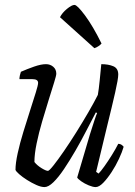

<svg xmlns="http://www.w3.org/2000/svg" viewBox="-20 -761 550 781"><path d="M161 0Q147 0 128 -8.5Q109 -17 90 -29Q71 -41 58 -52.5Q45 -64 43 -70Q43 -97 52 -138Q61 -179 75 -224.5Q89 -270 102.5 -312Q116 -354 125.5 -384.5Q135 -415 135 -424Q135 -439 112 -439H59Q59 -446 61 -455Q63 -464 65 -469Q90 -480 118.5 -490Q147 -500 167 -500Q184 -500 196.5 -489.5Q209 -479 209 -461Q209 -454 200 -425Q191 -396 178 -354.5Q165 -313 151.5 -267Q138 -221 129 -177.5Q120 -134 120 -102Q131 -88 149 -77Q167 -66 175 -66Q180 -66 197.5 -88Q215 -110 239.5 -145.5Q264 -181 290 -222.5Q316 -264 339.5 -304.5Q363 -345 378 -375Q382 -398 385.5 -433.5Q389 -469 392 -500Q421 -500 441 -491.5Q461 -483 461 -458Q461 -440 448.5 -385Q436 -330 415.5 -247Q395 -164 371 -62L381 -55Q390 -64 405 -85Q420 -106 435.5 -131Q451 -156 461 -176Q469 -176 474.5 -172Q480 -168 483 -164Q477 -143 464 -115Q451 -87 434 -61Q417 -35 400 -17.5Q383 0 369 0Q358 0 341 -7Q324 -14 310.5 -23.5Q297 -33 294 -39L346 -215Q356 -247 364 -271Q372 -295 375 -301L370 -304Q352 -270 331 -229Q310 -188 286.5 -147.5Q263 -107 240.5 -73.5Q218 -40 197.5 -20Q177 0 161 0ZM364 -565 224 -691Q233 -709 252.5 -725Q272 -741 283 -741Q294 -741 326 -698Q358 -655 393 -584Q389 -579 381 -573.5Q373 -568 364 -565Z"/></svg>

Font: Texturina 72pt 72pt Light
Style: Italic
Weight: 300
Italic angle: -11°
Designer: Guillermo Torres Carreño
Foundry: Omnibus-Type
Version: Version 1.002; ttfautohint (v1.8.3)